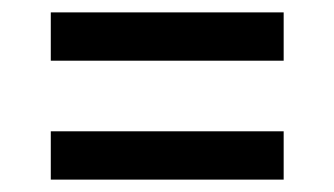

<svg xmlns="http://www.w3.org/2000/svg" viewBox="-20 -466 540 310"><path d="M62 -176V-254H438V-176ZM62 -368V-446H438V-368Z"/></svg>

Font: Feura Sans
Style: Regular
Weight: 400
Designer: Carrois Corporate & Edenspiekermann
Foundry: Carrois Corporate GbR & Edenspiekermann AG
Version: Version 1.001